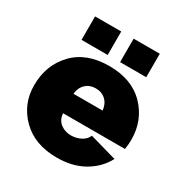

<svg xmlns="http://www.w3.org/2000/svg" viewBox="-169 -852 948 992"><g transform="rotate(30 304.5 -355.5)"><path d="M114 -581V-721H270V-581ZM344 -581V-721H500V-581ZM307 10Q174 10 96.5 -67.5Q19 -145 19 -256Q19 -376 95 -456Q171 -536 307 -536Q442 -536 518.5 -457Q595 -378 595 -263Q595 -232 590 -205H221Q224 -166 250.5 -146Q277 -126 313 -126Q345 -126 372 -140.5Q399 -155 408 -179L569 -133Q535 -68 467.5 -29Q400 10 307 10ZM217 -319H391Q387 -357 363.5 -379Q340 -401 304 -401Q268 -401 244.5 -379Q221 -357 217 -319Z"/></g></svg>

Font: Raleway-v4020 Black
Style: Regular
Weight: 900
Designer: Matt McInerney, Pablo Impallari, Rodrigo Fuenzalida
Foundry: Matt McInerney, Pablo Impallari, Rodrigo Fuenzalida
Version: Version 4.020;PS 004.020;hotconv 1.0.88;makeotf.lib2.5.64775